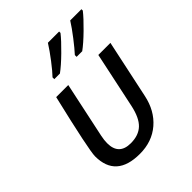

<svg xmlns="http://www.w3.org/2000/svg" viewBox="-210 -875 1016 1016"><g transform="rotate(-45 298.5 -367.0)"><path d="M246.1 13.7Q68.8 13.7 68.8 -145Q68.8 -189.9 145 -512.2H235.4L168.9 -199.2Q163.1 -170.9 163.1 -148.9Q163.1 -60.1 252 -60.1Q310.5 -60.1 344.2 -92Q377.9 -124 393.6 -197.3L460.4 -512.2H550.8L481 -184.6Q461.9 -93.3 399.7 -39.8Q337.4 13.7 246.1 13.7ZM247.1 -586.4H205.1V-599.6Q226.6 -621.6 260.5 -665.8Q294.4 -710 317.4 -746.6H401.4V-736.3Q376.5 -704.6 328.6 -657.7Q280.8 -610.8 247.1 -586.4ZM414.1 -586.4H372.1V-599.6Q395 -624.5 429 -668.5Q462.9 -712.4 484.4 -746.6H568.4V-736.3Q543.5 -704.6 495.6 -657.7Q447.8 -610.8 414.1 -586.4Z"/></g></svg>

Font: Cadman
Style: Italic
Weight: 400
Italic angle: -12°
Designer: Paul James MIller
Foundry: High-Logic / Made with FontCreator
Version: Version 2.114;March 28, 2021;FontCreator 13.0.0.2683 64-bit